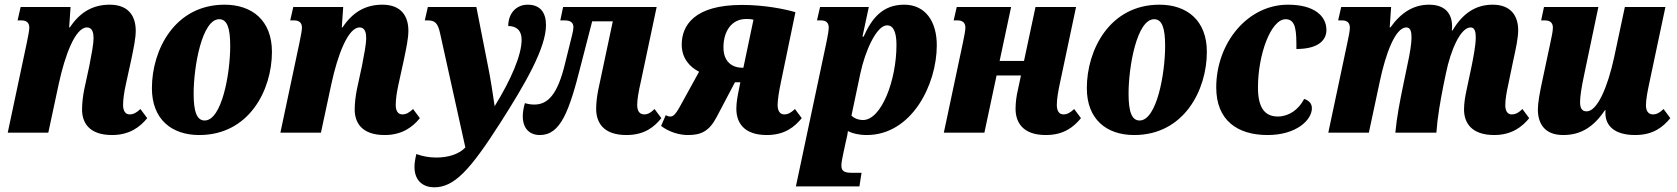

<svg xmlns="http://www.w3.org/2000/svg" viewBox="-20 -566 7153 819"><path d="M458 10C533 10 578 -25 608 -62L579 -101C563 -86 550 -78 533 -78C515 -78 505 -93 505 -118C505 -141 509 -171 517 -207L540 -312C551 -365 559 -403 559 -435C559 -494 531 -546 448 -546C376 -546 321 -514 278 -449H275L281 -536H68L55 -479H72C96 -479 105 -466 105 -448C105 -436 100 -412 94 -382L13 0H186L231 -210C257 -330 301 -449 351 -449C375 -449 379 -424 379 -404C379 -376 370 -332 361 -285L339 -183C334 -157 330 -127 330 -99C330 -44 359 10 458 10Z M830 10C1042 10 1140 -181 1140 -345C1140 -479 1055 -546 938 -546C726 -546 628 -354 628 -190C628 -57 712 10 830 10ZM853 -52C820 -52 806 -89 806 -166C806 -284 842 -484 915 -484C948 -484 962 -449 962 -370C962 -251 926 -52 853 -52Z M1621 10C1696 10 1741 -25 1771 -62L1742 -101C1726 -86 1713 -78 1696 -78C1678 -78 1668 -93 1668 -118C1668 -141 1672 -171 1680 -207L1703 -312C1714 -365 1722 -403 1722 -435C1722 -494 1694 -546 1611 -546C1539 -546 1484 -514 1441 -449H1438L1444 -536H1231L1218 -479H1235C1259 -479 1268 -466 1268 -448C1268 -436 1263 -412 1257 -382L1176 0H1349L1394 -210C1420 -330 1464 -449 1514 -449C1538 -449 1542 -424 1542 -404C1542 -376 1533 -332 1524 -285L1502 -183C1497 -157 1493 -127 1493 -99C1493 -44 1522 10 1621 10Z M1832 233C1917 233 1984 162 2116 -45C2218 -205 2309 -360 2309 -459C2309 -513 2284 -546 2231 -546C2182 -546 2148 -509 2148 -455C2180 -455 2205 -439 2205 -396C2205 -332 2161 -228 2090 -113C2083 -164 2071 -238 2062 -282L2012 -536H1805L1792 -479H1805C1837 -479 1848 -465 1857 -425L1965 63C1937 93 1889 106 1842 106C1811 106 1783 101 1756 91C1751 112 1748 130 1748 146C1748 208 1788 233 1832 233Z M2283 10C2371 10 2408 -90 2458 -289L2506 -475H2594L2532 -183C2527 -158 2523 -129 2523 -102C2523 -45 2552 10 2652 10C2731 10 2772 -26 2801 -62L2772 -101C2757 -86 2744 -78 2728 -78C2708 -78 2698 -93 2698 -118C2698 -142 2704 -176 2713 -215L2781 -536H2382L2370 -479H2389C2414 -479 2426 -469 2426 -450C2426 -442 2424 -431 2420 -415L2390 -294C2358 -161 2316 -120 2259 -120C2246 -120 2233 -122 2219 -126C2213 -106 2210 -87 2210 -70C2210 -20 2237 10 2283 10Z M2915 10C2969 10 3004 -5 3036 -65L3115 -215H3138L3131 -180C3126 -155 3121 -129 3121 -102C3121 -45 3151 10 3251 10C3329 10 3370 -26 3400 -62L3371 -101C3355 -86 3342 -78 3325 -78C3307 -78 3297 -93 3297 -118C3297 -137 3302 -173 3311 -215L3373 -514C3330 -527 3241 -545 3145 -545C2940 -545 2888 -456 2888 -376C2888 -318 2921 -281 2962 -260L2880 -111C2859 -73 2849 -69 2839 -69C2832 -69 2826 -71 2820 -75L2800 -29C2812 -19 2856 10 2915 10ZM3148 -277C3101 -277 3066 -304 3066 -364C3066 -432 3100 -485 3163 -485C3172 -485 3182 -485 3194 -482L3151 -277Z M3375 229H3646L3655 171H3612C3581 171 3569 163 3569 140C3569 129 3572 113 3576 94L3588 38C3592 23 3596 4 3597 -7C3615 3 3644 10 3677 10C3869 10 3976 -205 3976 -373C3976 -475 3927 -546 3837 -546C3746 -546 3699 -489 3664 -410H3659L3686 -536H3478L3465 -479H3482C3507 -479 3515 -466 3515 -448C3515 -436 3511 -414 3506 -389ZM3661 -54C3645 -54 3626 -59 3612 -73L3650 -253C3670 -348 3719 -458 3764 -458C3789 -458 3804 -433 3804 -374C3804 -224 3740 -54 3661 -54Z M4441 10C4520 10 4561 -26 4591 -62L4562 -101C4546 -86 4533 -78 4516 -78C4498 -78 4488 -93 4488 -118C4488 -145 4494 -178 4502 -215L4570 -536H4397L4348 -306H4244L4293 -536H4061L4048 -479H4065C4089 -479 4098 -466 4098 -448C4098 -435 4093 -412 4087 -382L4006 0H4179L4231 -244H4335L4322 -183C4316 -158 4312 -129 4312 -102C4312 -45 4342 10 4441 10Z M4818 10C5030 10 5128 -181 5128 -345C5128 -479 5043 -546 4926 -546C4714 -546 4616 -354 4616 -190C4616 -57 4700 10 4818 10ZM4841 -52C4808 -52 4794 -89 4794 -166C4794 -284 4830 -484 4903 -484C4936 -484 4950 -449 4950 -370C4950 -251 4914 -52 4841 -52Z M5387 10C5511 10 5576 -55 5576 -104C5576 -122 5567 -136 5543 -144C5519 -97 5476 -69 5431 -69C5373 -69 5346 -109 5346 -193C5346 -333 5401 -484 5464 -484C5509 -484 5510 -433 5510 -357C5604 -357 5638 -395 5638 -438C5638 -498 5586 -546 5474 -546C5301 -546 5168 -382 5168 -193C5168 -53 5258 10 5387 10Z M6354 10C6429 10 6474 -26 6503 -62L6474 -101C6459 -86 6446 -78 6428 -78C6410 -78 6401 -93 6401 -118C6401 -141 6406 -171 6414 -207L6436 -313C6447 -362 6456 -406 6456 -437C6456 -496 6427 -546 6347 -546C6275 -546 6219 -509 6176 -436H6173C6174 -441 6174 -448 6174 -454C6174 -507 6145 -546 6076 -546C6009 -546 5956 -512 5911 -449H5908L5914 -536H5701L5688 -479H5705C5729 -479 5738 -466 5738 -448C5738 -435 5734 -414 5727 -382L5646 0H5819L5866 -220C5891 -338 5932 -449 5979 -449C5999 -449 6001 -425 6001 -405C6001 -384 5995 -340 5983 -287L5965 -200C5952 -137 5938 -66 5932 0H6107C6112 -69 6124 -135 6137 -201L6148 -254C6167 -348 6209 -449 6253 -449C6273 -449 6275 -425 6275 -405C6275 -372 6264 -318 6258 -287L6236 -183C6230 -156 6225 -127 6225 -99C6225 -44 6255 10 6354 10Z M6648 10C6725 10 6779 -26 6826 -96H6829C6828 -93 6828 -89 6828 -84C6828 -28 6869 10 6955 10C7034 10 7075 -26 7105 -62L7076 -101C7061 -86 7047 -78 7031 -78C7011 -78 7001 -93 7001 -117C7001 -142 7008 -178 7016 -215L7084 -536H6911L6865 -320C6838 -196 6794 -91 6748 -91C6725 -91 6720 -109 6720 -131C6720 -154 6726 -194 6737 -245L6798 -536H6566L6554 -479H6570C6595 -479 6604 -466 6604 -448C6604 -433 6599 -410 6593 -382L6559 -222C6548 -171 6540 -128 6540 -99C6540 -41 6567 10 6648 10Z"/></svg>

Font: Noto Serif Condensed Black
Style: Italic
Weight: 900
Width: 3
Italic angle: -12°
Designer: Monotype Design Team
Foundry: Monotype Imaging Inc.
Version: Version 2.013